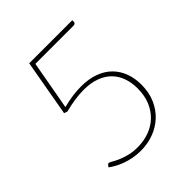

<svg xmlns="http://www.w3.org/2000/svg" viewBox="-195 -832 969 969"><g transform="rotate(-45 290.0 -347.5)"><path d="M141 -417.5Q177 -427 209.2 -431.2Q241.5 -435.5 270.5 -435.5Q325 -435.5 366.8 -420Q408.5 -404.5 436.2 -376.8Q464 -349 478.2 -310.8Q492.5 -272.5 492.5 -226.5Q492.5 -171 473.5 -127.5Q454.5 -84 421.8 -53.8Q389 -23.5 346 -7.8Q303 8 255 8Q227 8 201.5 3.2Q176 -1.5 153.5 -9.5Q131 -17.5 112.2 -27.8Q93.5 -38 79.5 -48.5L87 -58.5Q90 -63.5 96.5 -63.5Q101.5 -63.5 113.5 -56Q125.5 -48.5 145.2 -39.8Q165 -31 192.5 -23.5Q220 -16 256 -16Q299.5 -16 337.5 -29.8Q375.5 -43.5 404 -70.2Q432.5 -97 449 -136.2Q465.5 -175.5 465.5 -226.5Q465.5 -267.5 453.5 -301.8Q441.5 -336 417.2 -361Q393 -386 355.5 -400Q318 -414 267 -414Q208.5 -414 132 -394.5L114.5 -400.5L168 -703H475.5V-692Q475.5 -686.5 471.8 -682.8Q468 -679 460 -679H188Z"/></g></svg>

Font: Lato 2
Style: Regular
Weight: 200
Designer: Lukasz Dziedzic with Adam Twardoch and Botio Nikoltchev
Foundry: tyPoland Lukasz Dziedzic
Version: Version 2.015; 2015-08-06; http://www.latofonts.com/